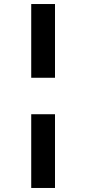

<svg xmlns="http://www.w3.org/2000/svg" viewBox="-20 -829 428 953"><path d="M135 -809V-443H253V-809ZM135 -262V104H253V-262Z"/></svg>

Font: Fira Sans Medium
Style: Regular
Weight: 500
Designer: Carrois Corporate & Edenspiekermann AG
Foundry: Carrois Corporate GbR & Edenspiekermann AG
Version: Version 4.203